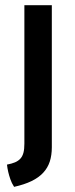

<svg xmlns="http://www.w3.org/2000/svg" viewBox="-20 -518 288 738"><path d="M73.7 -498H179.2V47.9Q179.2 78.6 171.4 102.8Q163.6 127 146.2 145.8Q128.9 164.6 101.3 178Q73.7 191.4 34.2 200.2Q24.9 186 19.8 170.9Q14.6 155.8 11.7 143.1Q8.3 128.4 6.8 114.7Q24.9 111.3 37.6 106Q50.3 100.6 58.3 91.8Q66.4 83 70.1 69.1Q73.7 55.2 73.7 34.2Z"/></svg>

Font: Basic
Style: Regular
Weight: 400
Designer: Magnus Gaarde
Foundry: Magnus Gaarde
Version: Version 1.003; ttfautohint (v1.1) -l 6 -r 16 -G 0 -x 16 -D l